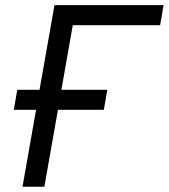

<svg xmlns="http://www.w3.org/2000/svg" viewBox="-20 -713 644 733"><path d="M65.9 0H149.4L201.2 -293.9H376.5L389.6 -370.1H214.4L257.8 -616.7H591.3L604.5 -693.4H188L130.9 -370.1H45.9L32.7 -293.9H117.7Z"/></svg>

Font: Cascadia Mono SemiLight
Style: Italic
Weight: 350
Italic angle: -10°
Monospace: yes
Designer: Aaron Bell
Foundry: Saja Typeworks
Version: Version 2404.023